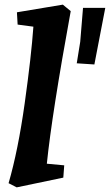

<svg xmlns="http://www.w3.org/2000/svg" viewBox="-20 -790 474 828"><path d="M338 -756H434L387 -512L311 -517L326 -610ZM251 -770 285 -742Q204 -299 182 -84L257 -77L253 -24L52 18L17 0Q58 -141 86.5 -344.5Q115 -548 124 -675L56 -684L53 -737Z"/></svg>

Font: Andada
Style: Bold Italic
Weight: 700
Italic angle: -8.29999°
Designer: Carolina Giovagnoli
Foundry: Carolina Giovagnoli
Version: Version 1.003